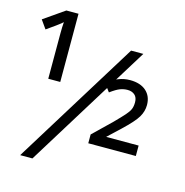

<svg xmlns="http://www.w3.org/2000/svg" viewBox="-119 -946 1019 1057"><g transform="rotate(15 390.0 -417.5)"><path d="M600.6 -713.9 159.7 0H89.8L530.8 -713.9ZM129.4 -835H198.7V-446.3H130.4V-701.7Q130.4 -741.7 132.8 -769.5Q132.3 -769 120.6 -759Q108.9 -749 45.4 -704.6L11.2 -752.9ZM706.1 -160.2H435.1V-210.4L538.6 -310.5Q576.2 -348.6 594.2 -369.1Q612.3 -389.6 618.9 -405.5Q625.5 -421.4 625.5 -444.3Q625.5 -472.2 609.6 -486.1Q593.8 -500 568.8 -500Q546.9 -500 526.6 -492.4Q506.3 -484.9 472.2 -460L439.5 -504.4Q499.5 -555.7 567.9 -555.7Q627 -555.7 659.9 -526.4Q692.9 -497.1 692.9 -446.8Q692.9 -411.1 673.6 -378.2Q654.3 -345.2 590.3 -284.7L521 -219.7H706.1Z"/></g></svg>

Font: XL-Viking
Style: Regular
Weight: 400
Foundry: Ascender Corporation
Version: Version 1.10 March 23, 2015